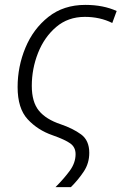

<svg xmlns="http://www.w3.org/2000/svg" viewBox="-20 -562 497 785"><path d="M207 203H270Q301 172 323 138.5Q345 105 345 63Q345 12 311.5 -12.5Q278 -37 228 -54Q168 -74 139 -109.5Q110 -145 110 -211Q110 -281 135.5 -345.5Q161 -410 209.5 -451.5Q258 -493 327 -493Q389 -493 439 -468L457 -517Q402 -542 329 -542Q240 -542 178 -493Q116 -444 84 -367Q52 -290 52 -206Q52 -119 93 -74.5Q134 -30 195 -9Q246 9 267.5 24.5Q289 40 289 68Q289 104 265 136.5Q241 169 207 203Z"/></svg>

Font: Noto Sans UI Light
Style: Italic
Weight: 300
Italic angle: -12°
Designer: Monotype Design Team
Foundry: Monotype Imaging Inc.
Version: Version 1.901